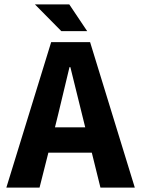

<svg xmlns="http://www.w3.org/2000/svg" viewBox="-20 -850 640 870"><path d="M257.8 -709 138.2 -830.1H293.9L375 -709ZM8.8 0 211.9 -659.2H388.2L590.8 0H435.1L396 -158.2H199.2L159.2 0ZM229 -272.9H366.2L351.1 -334Q314 -485.4 298.8 -545.9H294.9Q272 -447.8 244.1 -334Z"/></svg>

Font: Office Code Pro Bold
Style: Regular
Weight: 700
Designer: Nathan Rutzky & Paul D. Hunt
Foundry: Adobe Systems Incorporated
Version: Version 1.004;PS 001.004;hotconv 1.0.70;makeotf.lib2.5.58329